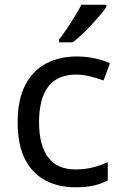

<svg xmlns="http://www.w3.org/2000/svg" viewBox="-20 -786 520 816"><path d="M300 10Q229 10 173.5 -19Q118 -48 86.5 -109Q55 -170 55 -265Q55 -364 88 -426Q121 -488 177.5 -517Q234 -546 306 -546Q347 -546 385 -537.5Q423 -529 447 -517L420 -444Q396 -453 364 -461Q332 -469 304 -469Q146 -469 146 -266Q146 -169 184.5 -117.5Q223 -66 299 -66Q343 -66 376.5 -75Q410 -84 438 -97V-19Q411 -5 378.5 2.5Q346 10 300 10ZM432 -756Q420 -738 395 -709.5Q370 -681 341.5 -652.5Q313 -624 289 -606H231V-618Q246 -637 263.5 -663Q281 -689 298 -716.5Q315 -744 326 -766H432Z"/></svg>

Font: Noto Sans Thai Looped
Style: Regular
Weight: 400
Designer: Sasikarn Vongin, Ben Mitchell
Foundry: The Fontpad Ltd
Version: Version 1.001; ttfautohint (v1.8.4.7-5d5b)